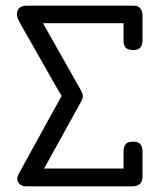

<svg xmlns="http://www.w3.org/2000/svg" viewBox="-20 -659 565 679"><path d="M40 -608Q40 -639 75 -639H448Q458 -639 464.5 -637.5Q471 -636 477.5 -627.5Q484 -619 484 -603V-517Q484 -482 453 -482H451Q435 -482 426 -489Q417 -496 417 -517V-577H132L267 -338Q273 -326 273 -319Q273 -310 262 -291L136 -63H417V-123Q417 -158 448 -158H453Q484 -158 484 -123V-35Q484 0 448 0H73Q58 0 49.5 -8Q41 -16 41 -27Q41 -34 46 -44Q51 -54 106 -153Q158 -247 198 -320L180 -350L51 -577Q40 -597 40 -608Z"/></svg>

Font: CMU Typewriter Text
Style: Regular
Weight: 500
Monospace: yes
Version: Version 0.7.0